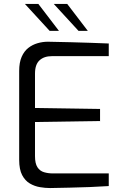

<svg xmlns="http://www.w3.org/2000/svg" viewBox="-20 -947 627 971"><path d="M233 4Q209 4 182 -0.5Q155 -5 131 -19Q107 -33 92 -61.5Q77 -90 77 -139V-588Q77 -631 89.5 -659.5Q102 -688 123 -704.5Q144 -721 170 -728.5Q196 -736 222 -736Q284 -735 337 -733.5Q390 -732 437.5 -730.5Q485 -729 530 -727V-663H242Q203 -663 180 -642Q157 -621 157 -575V-401L486 -396V-335L157 -330V-157Q157 -120 169.5 -101Q182 -82 203 -76Q224 -70 246 -70H530V-6Q484 -3 433.5 -1Q383 1 332.5 2Q282 3 233 4ZM377 -791 252 -927H320L424 -791ZM231 -791 106 -927H174L278 -791Z"/></svg>

Font: Exo Thin
Style: Regular
Weight: 400
Version: Version 2.000